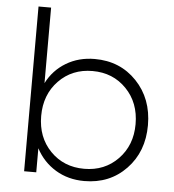

<svg xmlns="http://www.w3.org/2000/svg" viewBox="-53 -782 770 851"><g transform="rotate(5 332.0 -356.5)"><path d="M84 -733H140V-397Q170 -456 226 -489.5Q282 -523 353 -523Q466 -523 539.5 -446Q613 -369 613 -251Q613 -133 539.5 -56.5Q466 20 353 20Q281 20 225 -14Q169 -48 138 -107V0H84ZM558 -251Q558 -346 498.5 -407.5Q439 -469 348 -469Q257 -469 197.5 -407.5Q138 -346 138 -251Q138 -156 197.5 -95Q257 -34 348 -34Q439 -34 498.5 -95.5Q558 -157 558 -251Z"/></g></svg>

Font: Metropolitano Light
Style: Regular
Weight: 300
Designer: Fonts by Alex Slobzheninov & Chris M. Simpson / Changes by Cristiano Sobral
Foundry: Fonts by Alex Slobzheninov & Chris M. Simpson / Changes by Cristiano Sobral
Version: Version 1.00;August 30, 2020;FontCreator 13.0.0.2681 64-bit